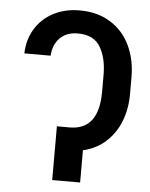

<svg xmlns="http://www.w3.org/2000/svg" viewBox="-52 -760 628 803"><g transform="rotate(5 262.0 -358.5)"><path d="M373 -385.7V-458Q373 -526.9 345.7 -573.5Q318.4 -620.1 251 -620.1Q203.6 -620.1 175.8 -592Q147.9 -564 145.5 -517.6H35.2Q36.6 -575.2 64.2 -620.6Q91.8 -666 140.1 -691.4Q188.5 -716.8 250 -716.8Q326.7 -716.8 381.1 -682.1Q435.5 -647.5 462.9 -588.6Q490.2 -529.8 490.2 -458V-385.7Q490.2 -325.2 470.2 -273.2Q450.2 -221.2 410.6 -184.8Q371.1 -148.4 314.5 -135.3V0H197.3V-225.6H251Q373 -225.6 373 -385.7Z"/></g></svg>

Font: Pretendard Std Medium
Style: Regular
Weight: 500
Designer: Base glyphs from Inter by Rasmus Andersson; Hangeul glyphs from Noto Sans CJK(Source Han Sans) by Jang Soo-young and Kan
Foundry: Kil Hyung-jin
Version: Version 1.309